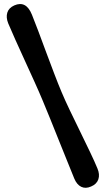

<svg xmlns="http://www.w3.org/2000/svg" viewBox="-20 -773 518 941"><path d="M188 -283Q204.5 -244 225.8 -191.2Q247 -138.5 269.2 -83.2Q291.5 -28 311.2 21Q331 70 344 102Q356.5 132 378 142.5Q399.5 153 426.5 141Q454 129.5 462 105.8Q470 82 457.5 52.5Q444 19.5 421.2 -28Q398.5 -75.5 372.5 -128.8Q346.5 -182 322.2 -232.5Q298 -283 281.5 -322.5Q265.5 -360.5 245.8 -412Q226 -463.5 205.8 -518.2Q185.5 -573 167.5 -621.2Q149.5 -669.5 136.5 -701Q108 -772 50 -746.5Q23 -734.5 15.8 -711Q8.5 -687.5 20.5 -658Q34 -625.5 55.5 -577.8Q77 -530 101.5 -476.5Q126 -423 149 -372.2Q172 -321.5 188 -283Z"/></svg>

Font: Fraunces 72pt S100 Black
Style: Regular
Weight: 900
Version: Version 1.000; ttfautohint (v1.8.3)